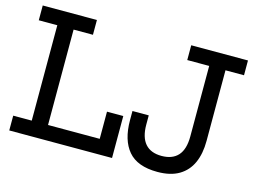

<svg xmlns="http://www.w3.org/2000/svg" viewBox="-101 -929 1481 1116"><g transform="rotate(15 639.0 -371.0)"><path d="M28 -663V-752H354V-663H237.5V-89H587V0H28V-89H139.5V-663ZM646.5 -252.5V0H548.5V-252.5ZM921.5 10Q800.5 10 745.5 -55Q690.5 -120 690.5 -239V-294.5H788.5V-239Q788.5 -163 822 -124.5Q855.5 -86 920.5 -86Q986 -86 1019.8 -123.8Q1053.5 -161.5 1053.5 -239V-663H921.5V-752H1263V-663H1151.5V-238Q1151.5 -161.5 1126.8 -106Q1102 -50.5 1051 -20.2Q1000 10 921.5 10Z"/></g></svg>

Font: Hepta Slab Medium
Style: Regular
Weight: 500
Designer: Michael LaGattuta
Foundry: Michael LaGattuta
Version: Version 1.102